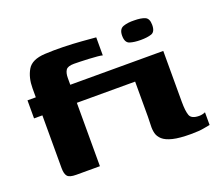

<svg xmlns="http://www.w3.org/2000/svg" viewBox="-92 -642 904 780"><g transform="rotate(-20 360.5 -252.5)"><path d="M34 -352H70V-391Q70 -437 89 -469.5Q108 -502 165 -505Q202 -507 244 -506Q286 -505 323.5 -502Q361 -499 384 -497V-419Q378 -421 362 -422.5Q346 -424 326 -425Q306 -426 288.5 -426.5Q271 -427 262 -427Q235 -427 227 -415Q219 -403 219 -381V-352H472V-274H219V0H117Q88 0 79 -10.5Q70 -21 70 -46V-274H34ZM621 -352Q621 -308 621 -275Q621 -242 621 -209.5Q621 -177 621 -132Q621 -92 628 -73Q635 -54 669 -54Q676 -54 684 -56Q692 -58 695 -60V-5Q688 -4 667.5 0Q647 4 611 4Q562 4 533.5 -3Q505 -10 491 -22.5Q477 -35 473 -51Q469 -67 470 -85Q471 -103 471 -122Q471 -163 471 -205Q471 -247 471 -285.5Q471 -324 471 -352Q509 -352 546 -352Q583 -352 621 -352ZM485 -467Q485 -496 505 -503Q525 -510 552 -509Q581 -509 598 -502Q615 -495 615 -467Q615 -437 597 -431Q579 -425 551 -425Q523 -425 504 -431Q485 -437 485 -467Z"/></g></svg>

Font: r_Genos
Style: Bold
Weight: 700
Designer: Robert E. Leuschke
Foundry: Robert E. Leuschke
Version: Version 2.000;June 29, 2024;FontCreator 14.0.0.2814 32-bit